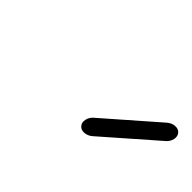

<svg xmlns="http://www.w3.org/2000/svg" viewBox="-27 -926 491 491"><g transform="rotate(45 219.0 -680.5)"><path d="M254.2 -637 395 -760Q404.5 -768.3 415.9 -769Q427.2 -769.8 433.6 -762.5Q439.9 -755.1 437.7 -744Q435.5 -732.9 426 -724.6L285.4 -601.6Q275.9 -593.3 264.4 -592.4Q252.9 -591.6 246.6 -598.9Q240.2 -606.2 242.4 -617.4Q244.6 -628.7 254.2 -637Z"/></g></svg>

Font: Tecnico
Style: FinoInclinado
Weight: 400
Italic angle: -15°
Version: Version 1.3